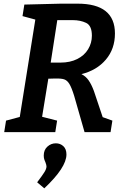

<svg xmlns="http://www.w3.org/2000/svg" viewBox="-20 -722 685 1049"><path d="M541 -82 594 -63 584 0H442L385 -199Q371 -244 359 -263.5Q347 -283 330.5 -288.5Q314 -294 279 -293L244 -292L210 -84L292 -63L282 0H3L13 -63L88 -83L173 -615L103 -634L113 -697L313 -702H404Q608 -702 608 -539Q608 -455 558.5 -396.5Q509 -338 425 -317Q449 -305 464.5 -282.5Q480 -260 493 -225ZM311 -380Q363 -380 402 -399.5Q441 -419 461.5 -453Q482 -487 482 -527Q482 -582 450.5 -597Q419 -612 378 -612H293L257 -380ZM183 274Q212 236 223 218Q234 200 234 187Q234 180 228 164Q227 162 223 152Q219 142 219 128Q219 97 239 79Q259 61 285 61Q309 61 326 76.5Q343 92 343 122Q343 193 222 307Z"/></svg>

Font: Bitter Pro SemiBold
Style: Italic
Weight: 600
Italic angle: -9°
Designer: Sol Matas, and Bitter project Authors
Foundry: Sol Matas
Version: Version 1.010